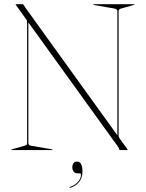

<svg xmlns="http://www.w3.org/2000/svg" viewBox="-20 -720 699 921"><path d="M232 -2Q232 0 229 0H37Q34 0 34 -2Q34 -2.5 38 -4L98 -21Q105 -23.5 107.5 -25.5Q110 -27.5 110 -34V-608Q110 -616.5 109 -620.8Q108 -625 101 -634L57 -695Q55 -698.5 55 -699Q55 -700 58 -700H88Q92 -700 94 -696Q96 -692 102 -683L543 -71V-666Q543 -676 529 -679L431 -696Q427 -697.5 427 -698Q427 -700 430 -700H622Q625 -700 625 -698Q625 -697.5 621 -696L561 -679Q549 -676.5 549 -666V-71Q549 -62.5 555 -54L587 -10Q593 -2 593 -1Q593 0 589 0H559Q551 0 551 -6Q551 -9.5 547 -15L116 -612.5V-34Q116 -23.5 128 -21L228 -4Q232 -2.5 232 -2ZM353.5 111.5Q340.5 111.5 333.8 103.8Q327 96 327 84Q327 55 350 55Q375.5 55 375.5 103.5Q375.5 133 359.5 152.8Q343.5 172.5 318.5 180.5Q314.5 182 314 180Q313 178 315.5 177Q340.5 168.5 354.5 151.8Q368.5 135 368.5 119Q368.5 111.5 362.5 111.5Z"/></svg>

Font: Fraunces 144pt S000 Thin
Style: Regular
Weight: 100
Version: Version 1.000; ttfautohint (v1.8.3)